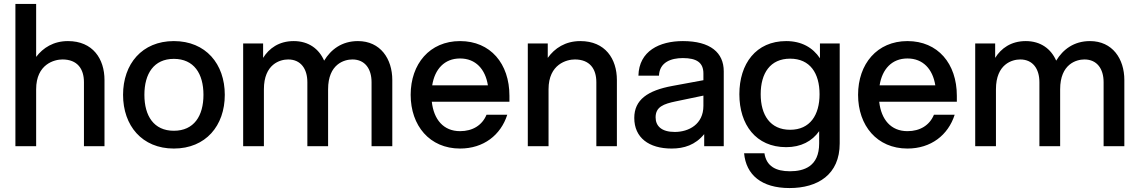

<svg xmlns="http://www.w3.org/2000/svg" viewBox="-20 -740 5770 972"><path d="M58 0H163V-288C163 -416 256 -439 296 -439C372 -439 405 -391 405 -324V0H509V-335C509 -442 450 -532 324 -532C251 -532 198 -498 163 -452V-720H58Z M860 12C1022 12 1118 -104 1118 -260C1118 -416 1022 -532 860 -532C699 -532 603 -416 603 -260C603 -104 699 12 860 12ZM860 -78C759 -78 711 -153 711 -260C711 -367 759 -442 860 -442C962 -442 1010 -367 1010 -260C1010 -153 962 -78 860 -78Z M1861 -324V0H1966V-335C1966 -442 1906 -532 1792 -532C1710 -532 1655 -489 1621 -433C1595 -492 1543 -532 1467 -532C1392 -532 1342 -495 1312 -447V-520H1211V0H1316V-288C1316 -416 1398 -439 1439 -439C1503 -439 1536 -391 1536 -324V0H1641V-288C1641 -416 1723 -439 1764 -439C1828 -439 1861 -391 1861 -324Z M2309 12C2428 12 2515 -56 2548 -159H2443C2421 -106 2373 -76 2309 -76C2225 -76 2176 -135 2166 -225H2559V-255C2559 -418 2463 -532 2309 -532C2155 -532 2059 -416 2059 -260C2059 -104 2155 12 2309 12ZM2168 -308C2181 -390 2230 -444 2309 -444C2388 -444 2437 -390 2450 -308Z M2999 -324V0H3103V-335C3103 -442 3044 -532 2918 -532C2842 -532 2788 -496 2753 -447V-520H2652V0H2757V-288C2757 -416 2850 -439 2890 -439C2966 -439 2999 -391 2999 -324Z M3545 0H3644V-379C3644 -473 3577 -532 3437 -532C3319 -532 3215 -482 3212 -357H3316C3319 -425 3377 -446 3437 -446C3507 -446 3541 -423 3541 -368V-334L3384 -305C3259 -282 3191 -235 3191 -143C3191 -43 3265 12 3380 12C3443 12 3500 -6 3545 -61ZM3396 -72C3329 -72 3299 -102 3299 -146C3299 -199 3339 -214 3402 -227L3541 -256V-204C3541 -111 3467 -72 3396 -72Z M3977 212C4120 212 4231 144 4231 -14V-520H4131V-445C4095 -499 4038 -532 3960 -532C3807 -532 3723 -417 3723 -263C3723 -109 3807 5 3960 5C4035 5 4091 -25 4127 -76V-14C4127 103 4050 127 3979 127C3908 127 3860 102 3850 36H3747C3757 145 3835 212 3977 212ZM3980 -83C3879 -83 3831 -158 3831 -263C3831 -369 3879 -443 3980 -443C4081 -443 4129 -369 4129 -263C4129 -158 4081 -83 3980 -83Z M4574 12C4693 12 4780 -56 4813 -159H4708C4686 -106 4638 -76 4574 -76C4490 -76 4441 -135 4431 -225H4824V-255C4824 -418 4728 -532 4574 -532C4420 -532 4324 -416 4324 -260C4324 -104 4420 12 4574 12ZM4433 -308C4446 -390 4495 -444 4574 -444C4653 -444 4702 -390 4715 -308Z M5567 -324V0H5672V-335C5672 -442 5612 -532 5498 -532C5416 -532 5361 -489 5327 -433C5301 -492 5249 -532 5173 -532C5098 -532 5048 -495 5018 -447V-520H4917V0H5022V-288C5022 -416 5104 -439 5145 -439C5209 -439 5242 -391 5242 -324V0H5347V-288C5347 -416 5429 -439 5470 -439C5534 -439 5567 -391 5567 -324Z"/></svg>

Font: Aspekta 500
Style: Regular
Weight: 500
Designer: Ivo Dolenc
Version: Version 2.100